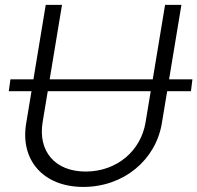

<svg xmlns="http://www.w3.org/2000/svg" viewBox="-20 -747 802 780"><path d="M761.7 -424.7H666.9L717 -727.3H650.6L600.5 -424.7H181.8L231.9 -727.3H165.8L115.8 -424.7H22.4L15.6 -376.4H108L86.3 -245.7C61.4 -97.3 155.2 12.4 318.5 12.4C483 12.4 612.6 -97.3 637.4 -245.7L659.1 -376.4H755.7ZM571.4 -250.4C552.6 -134.6 454.9 -50.1 328.1 -50.1C201.3 -50.1 134.2 -134.6 153.1 -250.4L174 -376.4H592.3Z"/></svg>

Font: TID UI Light
Style: Italic
Weight: 300
Italic angle: -9.39999°
Designer: The TID Project Authors
Foundry: Bakken & Bæck
Version: Version 1.001;hotconv 1.0.109;makeotfexe 2.5.65596